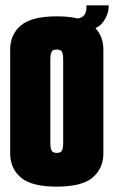

<svg xmlns="http://www.w3.org/2000/svg" viewBox="-20 -689 426 717"><path d="M192 8Q98 8 58 -26Q18 -60 18 -116V-504Q18 -560 58 -594Q98 -628 192 -628Q286 -628 326 -594Q366 -560 366 -504V-116Q366 -60 326 -26Q286 8 192 8ZM192 -118Q207 -118 211.5 -127Q216 -136 216 -158V-464Q216 -487 211.5 -495.5Q207 -504 192 -504Q177 -504 172.5 -495.5Q168 -487 168 -465V-158Q168 -136 172.5 -127Q177 -118 192 -118ZM273 -573 266 -620Q283 -620 293.5 -631.5Q304 -643 303 -669H386Q386 -632 361.5 -602.5Q337 -573 273 -573Z"/></svg>

Font: Smooch Sans Thin Black
Style: Regular
Weight: 900
Version: Version 1.010